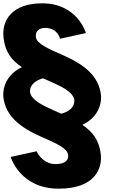

<svg xmlns="http://www.w3.org/2000/svg" viewBox="-31 -860 691 1155"><path d="M321.8 275C541.8 275 585.7 152 575.1 66C565.2 -15 529 -65 464.6 -109C543.1 -146 581.7 -214 576.5 -289C562.5 -403 478.3 -470 350.3 -527C258.4 -567 189.7 -597 184.8 -637C181 -668 199 -692 241 -692C317 -692 330 -627 330 -627L485.8 -661C485.8 -661 435.9 -840 222.9 -840C42.9 -840 -22.7 -739 -9.5 -631C0.6 -549 35.7 -499 101 -456C22.6 -419 -16.1 -351 -10.9 -276C3.1 -162 87.3 -95 215.3 -38C307.2 2 373.8 31 378.8 72C382.4 101 364.6 127 303.6 127C221.6 127 189.1 50 189.1 50L33.3 84C33.3 84 88.8 275 321.8 275ZM252.6 -378C258 -375 264.2 -373 270.6 -370C334 -342 407.1 -309 416.1 -260C419.1 -211 379 -187 337.4 -176L313 -187C307.7 -190 301.4 -192 295.1 -195C231.6 -223 158.6 -256 149.6 -305C146.7 -353 186.7 -377 227.2 -389Z"/></svg>

Font: Hussar
Style: BdOpOblOne
Weight: 700
Foundry: Cannot Into Space Fonts
Version: Version 2.00